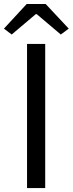

<svg xmlns="http://www.w3.org/2000/svg" viewBox="-37 -957 370 977"><path d="M100.6 0V-733.4H193V0ZM22.5 -781.4 -17 -811.3 98.9 -936.7H195.3L312.8 -811.3L272.4 -781.4L149.7 -885.1H145.1Z"/></svg>

Font: Noto Sans HK Thin
Style: Regular
Weight: 100
Designer: Ryoko NISHIZUKA 西塚涼子 (kana, bopomofo & ideographs); Paul D. Hunt (Latin, Greek & Cyrillic); Sandoll Communications 산돌커뮤니
Foundry: Adobe
Version: Version 2.004-H2;hotconv 1.0.118;makeotfexe 2.5.65603